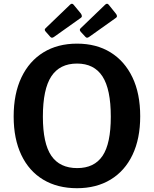

<svg xmlns="http://www.w3.org/2000/svg" viewBox="-20 -982 810 1012"><path d="M386 10Q283 10 208 -35Q133 -80 92.5 -165Q52 -250 52 -368Q52 -488 93 -574Q134 -660 209 -706Q284 -752 386 -752Q488 -752 562.5 -706Q637 -660 678 -574.5Q719 -489 719 -369Q719 -251 678.5 -166Q638 -81 563 -35.5Q488 10 386 10ZM387 -96Q477 -96 520.5 -160.5Q564 -225 564 -367Q564 -512 520 -579.5Q476 -647 386 -647Q295 -647 250.5 -579.5Q206 -512 206 -367Q206 -226 250.5 -161Q295 -96 387 -96ZM368 -957 406 -911Q411 -904 411.5 -897.5Q412 -891 402 -885L267 -789Q259 -783 254 -783Q249 -783 244 -789L222 -814Q211 -825 220 -833L350 -958Q360 -967 368 -957ZM553 -957 590 -911Q596 -904 596.5 -897.5Q597 -891 587 -885L452 -789Q444 -783 439 -783Q434 -783 429 -789L406 -814Q396 -825 405 -833L535 -958Q545 -967 553 -957Z"/></svg>

Font: Libre Franklin Thin SemiBold
Style: Regular
Weight: 600
Version: Version 3.000